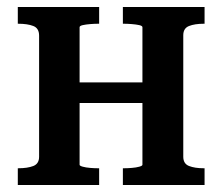

<svg xmlns="http://www.w3.org/2000/svg" viewBox="-20 -530 636 550"><path d="M92 -81V-428Q92 -449 75.5 -455.5Q59 -462 32 -462H31V-510H264V-462H261Q251 -462 238.5 -461Q226 -460 217 -458Q208 -456 208 -452V-58Q208 -55 217 -52.5Q226 -50 238.5 -49Q251 -48 261 -48H264V0H31V-48H32Q59 -48 75.5 -54.5Q92 -61 92 -81ZM388 -58V-452Q388 -456 379 -458Q370 -460 357.5 -461Q345 -462 335 -462H332V-510H566V-462H564Q538 -462 521.5 -455.5Q505 -449 505 -429V-81Q505 -61 521.5 -54.5Q538 -48 564 -48H566V0H332V-48H335Q345 -48 357.5 -49Q370 -50 379 -52.5Q388 -55 388 -58ZM158 -235V-294H445V-235Z"/></svg>

Font: Roboto Serif 28pt Condensed Medium
Style: Regular
Weight: 500
Width: 3
Designer: Greg Gazdowicz
Foundry: Commercial Type
Version: Version 1.008